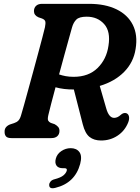

<svg xmlns="http://www.w3.org/2000/svg" viewBox="-20 -720 731 1001"><path d="M648.5 -82Q631 -38 593 -12.8Q555 12.5 507 12.5Q470 12.5 446.8 -6Q423.5 -24.5 411.5 -72L365 -253.5Q312.5 -253 269.5 -265Q256.5 -217 246.5 -178.2Q236.5 -139.5 232 -120Q227 -98 231.5 -90.8Q236 -83.5 244.5 -79.5L265 -72.5Q276.5 -66 283.2 -58.2Q290 -50.5 290 -37.5Q290 -20.5 279 -10.2Q268 0 247.5 0H39.5Q18.5 0 11 -9.2Q3.5 -18.5 4 -33Q3.5 -48 12.2 -57.8Q21 -67.5 34.5 -72L53 -78Q67 -82.5 75.5 -91Q84 -99.5 89.5 -118Q95 -135.5 104.8 -171Q114.5 -206.5 127.2 -252.2Q140 -298 153.2 -347.2Q166.5 -396.5 179 -442.5Q191.5 -488.5 200.8 -524.2Q210 -560 214.5 -578.5Q218.5 -598.5 216.2 -608Q214 -617.5 199 -623.5L180 -630Q157 -640.5 157 -662Q157 -679 168 -689.5Q179 -700 199.5 -700H444Q528.5 -700 587.2 -671.5Q646 -643 672.5 -590.2Q699 -537.5 687 -465Q676.5 -395.5 627.5 -345.5Q578.5 -295.5 500 -272L533.5 -156Q547.5 -105.5 575 -105.5Q593 -105.5 610 -121.5Q615.5 -127 623.8 -129.8Q632 -132.5 639.5 -129.5Q650 -125 652.5 -112Q655 -99 648.5 -82ZM355.5 -577Q350.5 -559 339.8 -520.8Q329 -482.5 315.5 -433Q302 -383.5 288 -332Q303.5 -326.5 322.5 -323Q341.5 -319.5 364 -319.5Q442 -319.5 488.8 -365.5Q535.5 -411.5 545.5 -481.5Q557.5 -556 523 -594.5Q488.5 -633 432 -633Q393.5 -633 378.2 -618.2Q363 -603.5 355.5 -577ZM308 157Q284 157 274.5 143.2Q265 129.5 271 107Q277.5 82.5 300 67.5Q322.5 52.5 348.5 52.5Q379 52.5 394 72.8Q409 93 398 134.5Q371 234.5 268 259.5Q235.5 267.5 236.5 243Q237 234 243.8 226Q250.5 218 264.5 214.5Q297 206 310.8 194.2Q324.5 182.5 328 170Q331.5 157 316.5 157Z"/></svg>

Font: Fraunces 72pt SuperSoft SemiBold
Style: Italic
Weight: 600
Italic angle: -16°
Version: Version 1.000;[b76b70a41]